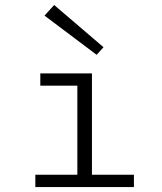

<svg xmlns="http://www.w3.org/2000/svg" viewBox="-20 -757 654 777"><path d="M398.9 -565.9 371.1 -535.2 160.2 -693.8 199.2 -736.8ZM123 -49.8H293V-410.2H143.1V-460H352.1V-49.8H522V0H123Z"/></svg>

Font: IntelOne Mono Light
Style: Regular
Weight: 300
Designer: Fred Shallcrass
Foundry: Frere-Jones Type LLC
Version: Version 1.200;hotconv 1.1.0;makeotfexe 2.6.0;FJTRelease1.2